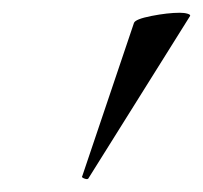

<svg xmlns="http://www.w3.org/2000/svg" viewBox="-20 -752 318 301"><path d="M109 -476 190 -716Q192 -722 217.5 -727Q243 -732 262 -732Q269 -732 274 -730.5Q279 -729 278 -727L119 -473Q118 -470 112.5 -472Q107 -474 109 -476Z"/></svg>

Font: Cormorant Infant SemiBold
Style: Italic
Weight: 600
Italic angle: -10°
Designer: Christian Thalmann (Catharsis Fonts)
Foundry: Catharsis Fonts
Version: Version 4.000